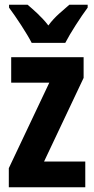

<svg xmlns="http://www.w3.org/2000/svg" viewBox="-20 -786 396 806"><path d="M113 -606H254C275 -647 319 -715 348 -754V-766H271C246 -743 212 -719 183 -679C155 -716 118 -747 96 -766H18V-754C47 -715 94 -644 113 -606ZM338 0V-108H165L331 -459V-546H27V-439H187L17 -80V0Z"/></svg>

Font: Noto Sans Kannada ExtraCondensed
Style: Bold
Weight: 700
Width: 2
Designer: Jelle Bosma - Monotype Design Team
Foundry: Monotype Imaging Inc.
Version: Version 2.005